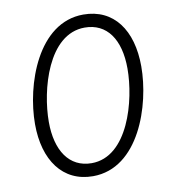

<svg xmlns="http://www.w3.org/2000/svg" viewBox="-81 -776 750 852"><g transform="rotate(-10 294.5 -350.0)"><path d="M270 7C477 7 565 -261 565 -436C565 -600 488 -707 351 -707C146 -707 56 -442 56 -265C56 -102 134 7 270 7ZM274 -51C173 -51 118 -135 118 -264C118 -407 182 -649 347 -649C447 -649 503 -569 503 -437C503 -293 438 -51 274 -51Z"/></g></svg>

Font: Fixel Text 20240404 Light
Style: Italic
Weight: 300
Width: 4
Italic angle: -10°
Designer: AlfaBravo + MacPaw
Foundry: Kyrylo Tkachov, Marchela Mozhyna, Serhii Makarenko, Maria Weinstein, Zakhar Kryvoshyya
Version: Version 1.211;Glyphs 3.2 (3225)